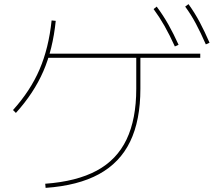

<svg xmlns="http://www.w3.org/2000/svg" viewBox="-20 -875 1040 930"><path d="M199 15Q351 4 448.5 -48.5Q546 -101 593 -199.5Q640 -298 640 -445V-605H660V-445Q660 -292 610.5 -189.5Q561 -87 459.5 -31.5Q358 24 201 35ZM43 -342Q127 -435 171.5 -538.5Q216 -642 230 -776L250 -774Q236 -636 190 -530Q144 -424 57 -328ZM206 -595V-615H950V-595ZM827 -650Q801 -707 776.5 -750Q752 -793 724 -831L739 -843Q771 -800 796 -755.5Q821 -711 845 -658ZM977 -660Q952 -717 928.5 -761Q905 -805 877 -843L893 -855Q924 -812 948 -766.5Q972 -721 995 -668Z"/></svg>

Font: M PLUS 1 Code Thin
Style: Regular
Weight: 250
Designer: Coji Morishita
Foundry: UNDERFOREST DESIGN
Version: Version 1.002